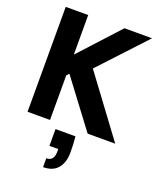

<svg xmlns="http://www.w3.org/2000/svg" viewBox="-176 -806 995 1204"><g transform="rotate(20 321.5 -203.5)"><path d="M50 0V-700H200V-436L442 -700H626L342 -395L635 0H451L215 -314L200 -297V0ZM260 293V234Q286 234 298.5 218Q311 202 311 170V154H252V42H385Q388 71 389 98Q390 125 390 150Q390 215 357.5 254Q325 293 260 293Z"/></g></svg>

Font: DM Sans 36pt Black
Style: Regular
Weight: 900
Designer: Colophon Foundry, Jonny Pinhorn
Foundry: Colophon Foundry
Version: Version 4.004;gftools[0.9.30]